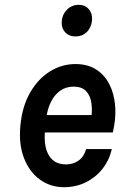

<svg xmlns="http://www.w3.org/2000/svg" viewBox="-20 -766 517 800"><path d="M246.5 14Q189.8 14 146 -18Q102.2 -49.9 79.8 -107.7Q57.5 -165.5 65 -243Q72.5 -323.1 105.6 -380.4Q138.7 -437.7 188 -468.4Q237.4 -499.1 294.1 -499.1Q341.7 -499.1 375 -479.9Q408.4 -460.8 428.4 -427.9Q448.5 -395 456 -353.5Q463.6 -311.9 459.1 -266.8Q457.7 -253.6 455.4 -240.6Q453.2 -227.7 450.1 -214H144.4L168.9 -232.6Q162.9 -189.2 169.9 -154.8Q177 -120.4 198.2 -100.7Q219.4 -81 255.5 -81Q285.1 -81 307.6 -97.1Q330.1 -113.2 339 -145H446.1Q435 -97.9 406.7 -62.1Q378.3 -26.3 337.2 -6.2Q296 14 246.5 14ZM172.5 -270.5 152.5 -286.6H384.6L360.1 -271.9Q365 -305.3 360.9 -335.8Q356.9 -366.2 339.5 -385.6Q322.1 -405 286.5 -405Q254.1 -405 229.9 -387.3Q205.7 -369.7 191.2 -339.2Q176.6 -308.7 172.5 -270.5ZM294.7 -614.1Q267.5 -614.1 251 -632.3Q234.6 -650.6 237.5 -679Q239.5 -706.2 259.4 -726Q279.2 -745.9 308.7 -745.9Q334.3 -745.9 350 -727.7Q365.7 -709.5 363.5 -680.6Q359.8 -649.8 341 -631.9Q322.3 -614.1 294.7 -614.1Z"/></svg>

Font: Karla
Style: Italic
Weight: 400
Italic angle: -8°
Designer: Jonathan Pinhorn
Version: Version 2.004;gftools[0.9.33]